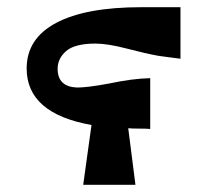

<svg xmlns="http://www.w3.org/2000/svg" viewBox="-20 -513 587 533"><path d="M54 -323Q54 -406 136 -449.5Q218 -493 372 -493H481V-350Q470 -351 449.5 -354Q429 -357 420 -358Q386 -364 332.5 -378Q279 -392 245 -392Q188 -392 164 -371.5Q140 -351 140 -322Q140 -272 194 -270Q223 -270 282 -281Q348 -295 397 -296V-155Q386 -156 366 -156Q346 -156 336 -157L356 0H211L234 -166Q54 -198 54 -323Z"/></svg>

Font: Coval
Style: Heavy
Weight: 900
Foundry: Context Ltd
Version: Version 001.000